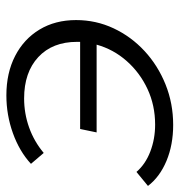

<svg xmlns="http://www.w3.org/2000/svg" viewBox="0 -572 576 617"><g transform="rotate(90 288.5 -263.0)"><path d="M405 -285 394 -232H114Q114 -227 114 -222Q114 -143 163 -97.5Q212 -52 296 -52Q344 -52 389 -68Q434 -84 471 -115L506 -74Q466 -37 407.5 -16Q349 5 286 5Q214 5 159.5 -23Q105 -51 74.5 -101.5Q44 -152 44 -219Q44 -283 70.5 -339.5Q97 -396 143.5 -439Q190 -482 251 -506.5Q312 -531 381 -531Q445 -531 496.5 -509.5Q548 -488 577 -450L532 -413Q507 -442 466.5 -457.5Q426 -473 380 -473Q318 -473 265.5 -448.5Q213 -424 175.5 -381.5Q138 -339 123 -285Z"/></g></svg>

Font: Montserrat
Style: Italic
Weight: 400
Italic angle: -11.3°
Designer: Julieta Ulanovsky
Foundry: Julieta Ulanovsky
Version: Version 9.000; ttfautohint (v1.8.4.7-5d5b)